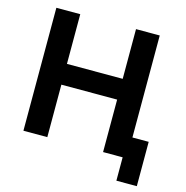

<svg xmlns="http://www.w3.org/2000/svg" viewBox="-120 -823 1038 1071"><g transform="rotate(15 398.5 -287.5)"><path d="M671 -121H765V135H647V0H534V-303H212V0H74V-710H212V-423H534V-710H671Z"/></g></svg>

Font: Raleway-v4020
Style: Bold
Weight: 700
Designer: Matt McInerney, Pablo Impallari, Rodrigo Fuenzalida
Foundry: Matt McInerney, Pablo Impallari, Rodrigo Fuenzalida
Version: Version 4.020;PS 004.020;hotconv 1.0.88;makeotf.lib2.5.64775